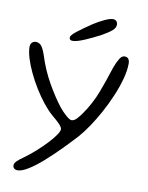

<svg xmlns="http://www.w3.org/2000/svg" viewBox="-87 -659 695 901"><g transform="rotate(10 261.0 -208.0)"><path d="M60 181Q48.5 181 42.8 175.2Q37 169.5 37 161.5Q37 151 48.5 139.8Q60 128.5 76.5 117.5Q105 97 131.8 73Q158.5 49 180 26Q201.5 3 214.2 -15.5Q227 -34 227 -44Q227 -52.5 214 -66.5Q201 -80.5 176.5 -100.5Q154.5 -119.5 131.5 -148.2Q108.5 -177 87.5 -211Q66.5 -245 50 -279.8Q33.5 -314.5 24 -345.8Q14.5 -377 14.5 -400.5Q14.5 -408.5 18 -414.8Q21.5 -421 27.2 -424.2Q33 -427.5 40 -427.5Q54.5 -427.5 64.8 -417Q75 -406.5 86 -375.5Q108 -305 142.2 -245Q176.5 -185 208.5 -144.5Q225 -124.5 242.2 -109.5Q259.5 -94.5 268 -94.5Q281 -94.5 294.2 -109.2Q307.5 -124 317.5 -139Q353.5 -191 375.5 -248.8Q397.5 -306.5 418.5 -373Q428 -398.5 438.5 -415.5Q449 -432.5 461.5 -432.5Q475.5 -432.5 481 -424Q486.5 -415.5 486.5 -403Q486.5 -370 475.5 -329.2Q464.5 -288.5 446.2 -245.2Q428 -202 405.5 -160.8Q383 -119.5 359.5 -84.8Q336 -50 315 -26.5Q285.5 6 249.8 42.2Q214 78.5 178.2 110.2Q142.5 142 111.2 161.5Q80 181 60 181ZM208 -462Q201 -462 197 -465.2Q193 -468.5 193 -476Q193 -486 219.5 -506.8Q246 -527.5 287 -555Q312.5 -571.5 338.2 -583.5Q364 -595.5 378 -595.5Q388 -595.5 394.2 -589.5Q400.5 -583.5 400.5 -572.5Q400.5 -557.5 385.2 -544.2Q370 -531 339 -513.5Q302.5 -494 265.2 -478Q228 -462 208 -462Z"/></g></svg>

Font: Gluten ExtraLight
Style: Regular
Weight: 250
Designer: Tyler Finck
Foundry: Etcetera Type Company
Version: Version 1.300